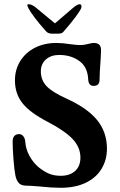

<svg xmlns="http://www.w3.org/2000/svg" viewBox="-20 -882 568 912"><path d="M171 4Q125 0 107 0Q82 0 71 -11Q58 -24 53 -49Q48 -74 44 -125.5Q40 -177 40 -209Q40 -227 48 -236Q56 -245 71 -245Q83 -245 91 -234.5Q99 -224 100 -209Q102 -175 119.5 -142.5Q137 -110 163 -88Q189 -67 213 -57Q237 -47 268 -47Q312 -47 337 -70Q362 -93 362 -133Q362 -182 325.5 -221Q289 -260 207 -303Q122 -347 86.5 -392Q51 -437 51 -500Q51 -552 76.5 -592.5Q102 -633 146.5 -655.5Q191 -678 248 -678Q277 -678 315 -672Q345 -668 360 -668Q380 -668 402 -674Q418 -678 424 -678Q436 -678 442 -675.5Q448 -673 453 -668Q460 -660 460 -641L458 -600Q453 -535 453 -504Q453 -474 425 -474Q401 -474 399 -504Q397 -554 368 -583Q326 -621 261 -621Q222 -621 198 -599.5Q174 -578 174 -543Q174 -502 200.5 -473.5Q227 -445 293 -415Q395 -369 441.5 -311.5Q488 -254 488 -176Q488 -122 462 -79.5Q436 -37 386.5 -13.5Q337 10 268 10Q225 10 171 4ZM154 -843 241 -771 325 -843Q347 -862 359 -862Q364 -862 366 -857Q368 -852 366 -844Q362 -833 340 -803Q318 -773 282 -732Q276 -722 254 -722H228Q208 -722 198 -734Q136 -804 115 -843Q110 -853 110 -857Q110 -862 116 -862Q132 -862 154 -843Z"/></svg>

Font: Raigarh Medium
Style: Regular
Weight: 500
Designer: jaikishan Patel
Foundry: MagicType
Version: Version 1.000